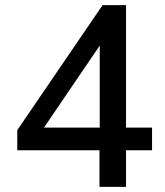

<svg xmlns="http://www.w3.org/2000/svg" viewBox="-20 -725 640 745"><path d="M366 0V-142H47V-220L378 -705H469V-230H570V-142H469V0ZM367 -230V-579H388L133 -204L131 -230Z"/></svg>

Font: Nunito Sans 11pt SemiBold
Style: Regular
Weight: 600
Version: Version 3.101;gftools[0.9.27]